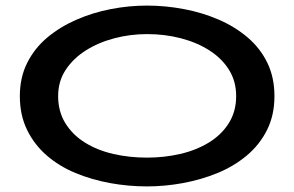

<svg xmlns="http://www.w3.org/2000/svg" viewBox="-20 -653 1053 687"><path d="M506 14Q439 14 373.5 2Q308 -10 250 -34Q192 -58 147.5 -96.5Q103 -135 77 -188Q51 -241 51 -309Q51 -376 77.5 -428.5Q104 -481 149.5 -519Q195 -557 253.5 -582.5Q312 -608 376.5 -620.5Q441 -633 506 -633Q572 -633 638 -620.5Q704 -608 762 -583Q820 -558 865.5 -519.5Q911 -481 936.5 -428.5Q962 -376 962 -309Q962 -241 935.5 -188Q909 -135 863 -96.5Q817 -58 758.5 -34Q700 -10 635 2Q570 14 506 14ZM506 -89Q567 -89 624 -102Q681 -115 726.5 -142.5Q772 -170 798.5 -212Q825 -254 825 -309Q825 -362 799.5 -403Q774 -444 729.5 -472.5Q685 -501 627.5 -516Q570 -531 506 -531Q446 -531 389 -516Q332 -501 287 -472.5Q242 -444 215 -403Q188 -362 188 -309Q188 -254 214 -212Q240 -170 284.5 -142.5Q329 -115 386 -102Q443 -89 506 -89Z"/></svg>

Font: BioRhyme Expanded SemiBold
Style: Regular
Weight: 600
Width: 7
Designer: Aoife Mooney
Foundry: Aoife Mooney Type
Version: Version 1.600;gftools[0.9.33]